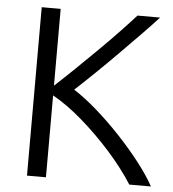

<svg xmlns="http://www.w3.org/2000/svg" viewBox="-51 -740 710 787"><g transform="rotate(5 304.5 -346.5)"><path d="M89 0V-693H167V-377Q204 -411 248.5 -454Q293 -497 337.5 -541Q382 -585 420 -625Q458 -665 483 -693H576Q547 -661 506.5 -619.5Q466 -578 421 -532.5Q376 -487 332 -444.5Q288 -402 251 -368Q295 -340 345.5 -296Q396 -252 445 -200Q494 -148 534.5 -96Q575 -44 599 0H510Q467 -67 409 -131.5Q351 -196 288.5 -250Q226 -304 167 -337V0Z"/></g></svg>

Font: Ubuntu Sans
Style: Regular
Weight: 400
Designer: Dalton Maag Ltd
Foundry: Dalton Maag Ltd
Version: Version 1.006; ttfautohint (v1.8.4.7-5d5b)